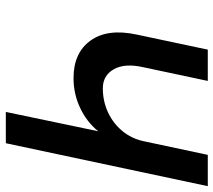

<svg xmlns="http://www.w3.org/2000/svg" viewBox="-58 -692 750 675"><g transform="rotate(90 317.5 -355.0)"><path d="M374 0 442 -325Q410 -285 360.5 -261.5Q311 -238 255 -238Q166 -238 123 -298Q80 -358 102 -460L155 -710H265L217 -484Q202 -418 224 -379.5Q246 -341 291 -341Q336 -341 375 -359Q414 -377 441 -409.5Q468 -442 477 -485L525 -710H635L484 0Z"/></g></svg>

Font: Geist Mono SemiBold
Style: Italic
Weight: 600
Italic angle: -12°
Monospace: yes
Designer: Basement.studio, Andrés Briganti, Mateo Zaragoza
Foundry: Basement.studio, Vercel, Andrés Briganti, Guido Ferreyra, Mateo Zaragoza
Version: Version 1.500; ttfautohint (v1.8.4.7-5d5b)